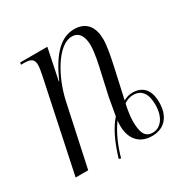

<svg xmlns="http://www.w3.org/2000/svg" viewBox="-135 -663 789 808"><g transform="rotate(-30 259.5 -259.0)"><path d="M218 23 228 26C241 -22 263 -77 295 -120C285 -46 317 10 389 10C453 10 485 -35 485 -98C485 -161 455 -190 407 -190C390 -190 377 -185 363 -178L396 -327C405 -370 414 -412 414 -446C414 -498 392 -544 328 -544C267 -544 215 -499 165 -386H163L194 -536H62L60 -526H73C111 -526 122 -516 122 -489C122 -477 119 -461 115 -441L22 0H83L148 -302C170 -401 235 -522 304 -522C348 -522 355 -479 355 -449C355 -415 343 -360 336 -331L312 -223C306 -191 302 -166 297 -138C265 -102 240 -50 218 23ZM398 -1C360 -1 349 -31 349 -84C349 -109 355 -144 360 -165C372 -174 387 -180 405 -180C445 -180 466 -152 466 -98C466 -37 437 -1 398 -1Z"/></g></svg>

Font: Noto Serif Display Condensed Light
Style: Italic
Weight: 300
Width: 3
Italic angle: -12°
Designer: Monotype Design Team
Foundry: Monotype Imaging Inc.
Version: Version 2.009